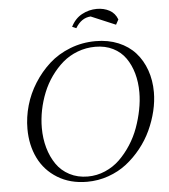

<svg xmlns="http://www.w3.org/2000/svg" viewBox="-59 -929 873 990"><g transform="rotate(-5 377.5 -434.0)"><path d="M68.8 -291Q68.8 -351.1 85.9 -411.1Q103 -471.2 137 -524.9Q170.9 -578.6 217 -620.4Q263.2 -662.1 325.7 -686.5Q388.2 -710.9 458 -710.9Q522.9 -710.9 575.7 -689Q628.4 -667 663.1 -628.2Q697.8 -589.4 716.3 -536.9Q734.9 -484.4 734.9 -422.9Q734.9 -375.5 722.9 -325.4Q710.9 -275.4 688.7 -227.3Q666.5 -179.2 632.6 -136.7Q598.6 -94.2 557.4 -62Q516.1 -29.8 462.9 -11Q409.7 7.8 352.1 7.8Q264.6 7.8 199.5 -32.2Q134.3 -72.3 101.6 -139.4Q68.8 -206.5 68.8 -291ZM143.1 -289.1Q143.1 -234.4 156.7 -186Q170.4 -137.7 196.3 -100.1Q222.2 -62.5 263.9 -40.8Q305.7 -19 357.9 -19Q405.3 -19 448.2 -37.6Q491.2 -56.2 523.4 -87.4Q555.7 -118.7 582.3 -159.7Q608.9 -200.7 625.5 -246.6Q642.1 -292.5 651.1 -338.9Q660.2 -385.3 660.2 -428.2Q660.2 -481 647.5 -526.4Q634.8 -571.8 610.1 -606.9Q585.4 -642.1 545.4 -662.1Q505.4 -682.1 454.1 -682.1Q405.8 -682.1 362.1 -665.5Q318.4 -648.9 284.9 -620.1Q251.5 -591.3 224.1 -553Q196.8 -514.6 179.2 -470.9Q161.6 -427.2 152.3 -380.9Q143.1 -334.5 143.1 -289.1ZM344.2 -794.9Q365.2 -836.9 401.6 -856.4Q438 -876 479 -876Q515.1 -876 543.9 -860.6Q572.8 -845.2 585 -812L570.8 -786.1L443.8 -839.8Q395.5 -836.9 365.2 -786.1Z"/></g></svg>

Font: Dihjauti
Style: Italic
Weight: 400
Italic angle: -9°
Designer: T. Christopher White
Version: Version 3.0.0